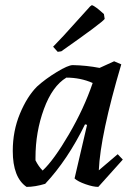

<svg xmlns="http://www.w3.org/2000/svg" viewBox="-20 -720 527 752"><path d="M206 -517 188 -537 229 -580 333 -695 340 -700Q353 -696 387 -665L390 -646Q381 -632 220 -519ZM84 12Q30 -25 30 -129Q30 -207 58 -274.5Q86 -342 125 -381Q158 -411 202.5 -438Q247 -465 265 -465Q318 -464 370 -454L427 -480L455 -468Q373 -191 367 -53L441 -116L461 -95L365 12Q345 12 315 1.5Q285 -9 272 -21L321 -231L313 -233Q245 -94 157 0Q117 12 84 12ZM147 -52Q191 -93 250 -194Q309 -295 343 -395Q295 -416 240 -416Q185 -383 152 -293Q119 -203 119 -102V-92Q131 -68 147 -52Z"/></svg>

Font: Albura Medium
Style: Italic
Weight: 462
Italic angle: -7°
Designer: Mercedes Jáuregui
Foundry: Omnibus-Type Team
Version: Version 1.000